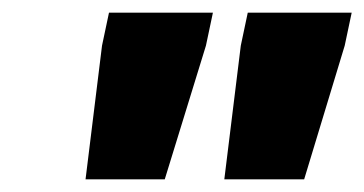

<svg xmlns="http://www.w3.org/2000/svg" viewBox="-20 -708 575 303"><path d="M334 -425 360 -636 371 -688H535L524 -636L460 -425ZM115 -425 141 -636 152 -688H316L305 -636L240 -425Z"/></svg>

Font: Saira Thin ExtraBold
Style: Italic
Weight: 800
Italic angle: -12°
Version: Version 1.101